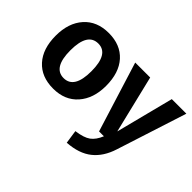

<svg xmlns="http://www.w3.org/2000/svg" viewBox="-139 -848 1370 1370"><g transform="rotate(45 545.5 -163.0)"><path d="M546 -265Q546 -138 478 -61Q410 16 292 16Q173 16 105.5 -58.5Q38 -133 38 -265Q38 -393 106 -469.5Q174 -546 293 -546Q412 -546 479 -471.5Q546 -397 546 -265ZM1091 -530 920 1Q888 102 819.5 157Q751 212 634 220L619 118Q695 108 730.5 82Q766 56 789 0H740L575 -530H726L832 -92L944 -530ZM293 -440Q186 -440 186 -265Q186 -90 292 -90Q398 -90 398 -265Q398 -440 293 -440Z"/></g></svg>

Font: Fira Sans SemiBold
Style: Regular
Weight: 600
Designer: bBox Type GmbH & Carrois Corporate GbR & Edenspiekermann AG
Foundry: bBox Type GmbH & Carrois Corporate GbR & Edenspiekermann AG
Version: Version 4.301;PS 004.301;hotconv 1.0.88;makeotf.lib2.5.64775